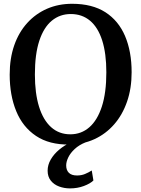

<svg xmlns="http://www.w3.org/2000/svg" viewBox="-20 -772 765 1040"><path d="M356.5 11Q247 12.5 175 -35.8Q103 -84 67.8 -170Q32.5 -256 32.5 -368Q32.5 -456 57.2 -526.8Q82 -597.5 127.8 -647.8Q173.5 -698 235.2 -724.8Q297 -751.5 370.5 -751.5Q479.5 -751.5 550.8 -705.8Q622 -660 657.5 -576.5Q693 -493 693 -380.5Q693 -293 668.2 -221.5Q643.5 -150 598.2 -98.2Q553 -46.5 491.5 -18.2Q430 10 356.5 11ZM361 -44.5Q420 -44.5 463.8 -82.5Q507.5 -120.5 531.8 -195.2Q556 -270 556 -380.5Q556 -482.5 533.5 -553Q511 -623.5 467.8 -659.8Q424.5 -696 363.5 -696Q304.5 -696 260.8 -660Q217 -624 193 -551.5Q169 -479 169 -368.5Q169 -266.5 191.5 -194Q214 -121.5 257 -83Q300 -44.5 361 -44.5ZM359 248.5Q328 248.5 300.2 238.2Q272.5 228 255.2 206.5Q238 185 238 152.5Q238 121 255 91.8Q272 62.5 300.8 38.5Q329.5 14.5 364 -1L396.5 -5L443.5 -1Q408.5 13 385 34.8Q361.5 56.5 350 80.2Q338.5 104 338.5 124Q338.5 149.5 353 164Q367.5 178.5 397 178.5Q421 178.5 440.2 170.5Q459.5 162.5 477 151.5L486 205.5Q469 222.5 434.2 235.5Q399.5 248.5 359 248.5Z"/></svg>

Font: Merriweather SemiBold
Style: Regular
Weight: 600
Version: Version 2.100